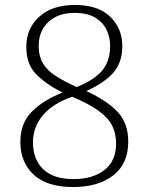

<svg xmlns="http://www.w3.org/2000/svg" viewBox="-20 -744 599 774"><path d="M275 10Q169 10 115.5 -40Q62 -90 62 -172Q62 -247 108 -293.5Q154 -340 232 -371Q166 -404 126 -444.5Q86 -485 86 -555Q86 -629 138 -676.5Q190 -724 282 -724Q376 -724 424.5 -676.5Q473 -629 473 -559Q473 -491 436 -450Q399 -409 328 -377Q414 -337 455.5 -291.5Q497 -246 497 -173Q497 -84 436.5 -37Q376 10 275 10ZM289 -393Q363 -423 393.5 -461.5Q424 -500 424 -559Q424 -593 410 -623Q396 -653 364.5 -672.5Q333 -692 281 -692Q214 -692 175 -655.5Q136 -619 136 -559Q136 -517 153.5 -488Q171 -459 205 -437.5Q239 -416 289 -393ZM277 -22Q354 -22 401 -58.5Q448 -95 448 -166Q448 -204 433 -235.5Q418 -267 380 -295.5Q342 -324 271 -354Q193 -327 153 -279.5Q113 -232 113 -171Q113 -101 154.5 -61.5Q196 -22 277 -22Z"/></svg>

Font: Noto Serif Tibetan ExtraLight
Style: Regular
Weight: 200
Designer: Monotype Design Team
Foundry: Monotype Imaging Inc.
Version: Version 2.103; ttfautohint (v1.8.4.7-5d5b)